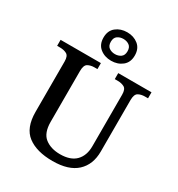

<svg xmlns="http://www.w3.org/2000/svg" viewBox="-226 -1122 1179 1275"><g transform="rotate(30 363.5 -484.5)"><path d="M370 10Q248 10 179 -42Q110 -94 110 -217V-603Q110 -645 88.5 -656.5Q67 -668 38 -668H15V-714H324V-668H302Q272 -668 251 -656Q230 -644 230 -599V-210Q230 -124 275 -89Q320 -54 391 -54Q471 -54 511 -95Q551 -136 551 -207V-603Q551 -645 530 -656.5Q509 -668 480 -668H457V-714H712V-668H689Q659 -668 638 -656Q617 -644 617 -599V-205Q617 -105 555 -47.5Q493 10 370 10ZM374 -761Q324 -761 289 -789Q254 -817 254 -870Q254 -923 289 -951Q324 -979 374 -979Q424 -979 459 -951Q494 -923 494 -870Q494 -817 459 -789Q424 -761 374 -761ZM374 -812Q400 -812 419 -825.5Q438 -839 438 -870Q438 -901 419 -914.5Q400 -928 374 -928Q348 -928 329 -914.5Q310 -901 310 -870Q310 -839 329 -825.5Q348 -812 374 -812Z"/></g></svg>

Font: Noto Nastaliq Urdu Medium
Style: Regular
Weight: 500
Designer: Monotype Design Team (Patrick Giasson: type design, Kamal Mansour: OpenType code, Glenda Bellarosa). Updated by Simon Co
Foundry: Monotype Imaging Inc., Simon Cozens
Version: Version 3.007